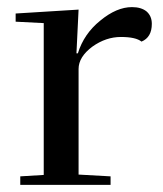

<svg xmlns="http://www.w3.org/2000/svg" viewBox="-20 -520 459 540"><path d="M407 -453Q407 -475 392 -488Q377 -500 351 -500Q308 -500 262 -462Q216 -425 199 -370H195L201 -493L24 -482V-459L103 -455V-28L37 -24V0H291V-24L201 -29V-326Q201 -360 240 -389Q278 -416 320 -416Q362 -416 378 -403Q407 -415 407 -453Z"/></svg>

Font: Rufina
Style: Regular
Weight: 400
Designer: Martin Sommaruga
Foundry: Martin Sommaruga
Version: Version